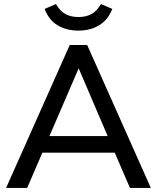

<svg xmlns="http://www.w3.org/2000/svg" viewBox="-20 -927 774 947"><path d="M621 0 546 -174H189L114 0H10L324 -705H410L724 0ZM224 -256H511L368 -590ZM200 -883 256 -907Q277 -871 304 -857Q331 -843 367 -843Q403 -843 430 -857Q457 -871 478 -907L534 -883Q512 -828 468.5 -802Q425 -776 367 -776Q308 -776 264.5 -802Q221 -828 200 -883Z"/></svg>

Font: wassup Sans
Style: Medium
Weight: 600
Version: Version 2.001